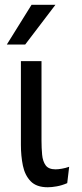

<svg xmlns="http://www.w3.org/2000/svg" viewBox="-20 -778 346 810"><path d="M263.6 -5.4Q241.1 4.3 219.7 8.1Q198.4 12 181.5 12Q133.9 12 109.4 -13.3Q84.9 -38.6 76.5 -79.5Q68.2 -120.3 68.2 -166.5V-520H155.1V-185.1Q155.1 -153.6 157.7 -125.6Q160.3 -97.6 172.6 -80.6Q184.9 -63.6 214.4 -63.6Q225.4 -63.6 240.9 -66.3Q256.3 -68.9 271.8 -74.4ZM8.7 -590 113.1 -757.8H213.9L86.2 -590Z"/></svg>

Font: Murecho Thin
Style: Regular
Weight: 100
Designer: Neil Summerour
Foundry: Positype
Version: Version 1.010